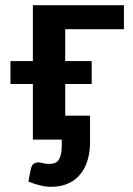

<svg xmlns="http://www.w3.org/2000/svg" viewBox="-20 -533 506 733"><path d="M453.1 -421.4H229V-299.8H330.1V-212.4H229V-91.3H323.7V13.2Q323.7 43.9 315.4 74.7Q307.6 104.5 290 127.9Q272 151.9 244.6 165.5Q214.4 180.2 175.3 180.2Q154.8 180.2 133.3 174.8Q113.8 170.4 88.4 160.2L98.1 110.4Q102.1 95.7 109.9 91.3Q118.2 86.9 125.5 86.9Q132.8 86.9 143.1 89.8Q153.3 92.8 168 92.8Q195.8 92.8 205.6 74.7Q215.8 56.6 215.8 22.5V0H105.5V-212.4H20V-299.8H105.5V-513.2H453.1Z"/></svg>

Font: Lato-SemiBold
Style: Bold
Weight: 500
Designer: Lukasz Dziedzic with Adam Twardoch and Botio Nikoltchev
Foundry: tyPoland Lukasz Dziedzic
Version: ""